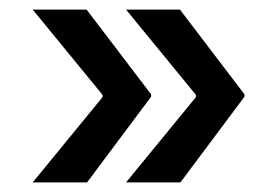

<svg xmlns="http://www.w3.org/2000/svg" viewBox="-20 -440 571 399"><path d="M387 -238 242 -61H355L488 -239V-244L354 -420H242L387 -243ZM193 -238 48 -61H161L294 -239V-244L160 -420H48L193 -243Z"/></svg>

Font: Quattrocento Sans
Style: Bold
Weight: 700
Designer: Pablo Impallari
Foundry: Pablo Impallari, Igino Marini, Brenda Gallo
Version: Version 2.000